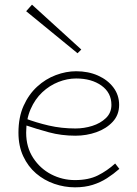

<svg xmlns="http://www.w3.org/2000/svg" viewBox="-20 -788 588 822"><path d="M301 14Q256 14 212.5 -1Q169 -16 134.5 -45.5Q100 -75 79.5 -119Q59 -163 59 -220Q59 -286 81 -335Q103 -384 139 -417Q175 -450 219 -466.5Q263 -483 306 -483Q358 -483 399.5 -464.5Q441 -446 465.5 -413.5Q490 -381 490 -339Q490 -296 462.5 -266.5Q435 -237 392.5 -222Q350 -207 303 -207Q243 -207 189.5 -221.5Q136 -236 86 -253L85 -282Q135 -263 189 -250.5Q243 -238 303 -238Q340 -238 375 -249Q410 -260 433.5 -282.5Q457 -305 457 -339Q457 -391 414.5 -421.5Q372 -452 306 -452Q268 -452 230 -437Q192 -422 161 -393Q130 -364 111 -320.5Q92 -277 92 -220Q92 -158 122 -112Q152 -66 199.5 -41.5Q247 -17 301 -17Q359 -17 399 -37Q439 -57 473 -88L491 -65Q466 -43 438 -25Q410 -7 376.5 3.5Q343 14 301 14ZM312 -560 92 -740 117 -768 328 -576Z"/></svg>

Font: BioRhyme ExtraLight
Style: Regular
Weight: 250
Designer: Aoife Mooney
Foundry: Aoife Mooney Type
Version: Version 1.600;gftools[0.9.33]